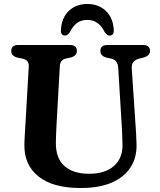

<svg xmlns="http://www.w3.org/2000/svg" viewBox="-20 -926 802 964"><path d="M591 -298.5 573.5 -586.5Q571 -624.5 537.5 -632L516 -636.5Q484 -644.5 484 -670Q484 -700 518.5 -700H698.5Q733 -700 733 -670Q733 -646 700.5 -637L679.5 -632Q638.5 -621.5 641.5 -582L660.5 -299Q664.5 -249 665.5 -199Q667 -136 636.2 -87Q605.5 -38 542.8 -10Q480 18 385 18Q245.5 18 173 -40.2Q100.5 -98.5 102.5 -199.5Q102.5 -219 104.8 -254.5Q107 -290 109 -324L124.5 -593.5Q126 -624.5 91.5 -632L69 -636.5Q36.5 -644 36.5 -670Q36.5 -700 71 -700H331.5Q366 -700 366 -670Q366 -645 333.5 -637L311 -632Q282 -625.5 280.5 -595L265 -322Q263 -288.5 262 -261.5Q261 -234.5 260.5 -213Q259 -132 303.2 -92.8Q347.5 -53.5 426.5 -53.5Q508 -53.5 552.5 -93.2Q597 -133 595 -202.5Q594.5 -236.5 593.2 -258Q592 -279.5 591 -298.5ZM418.5 -826Q388 -826 367.2 -811Q346.5 -796 331 -765Q319.5 -747.5 307 -747.5Q283 -747.5 286 -779Q290 -837.5 326.2 -871.8Q362.5 -906 418.5 -906Q474.5 -906 510.8 -871.8Q547 -837.5 551 -779Q554 -747.5 529.5 -747.5Q517 -747.5 505.5 -765Q476 -826 418.5 -826Z"/></svg>

Font: Fraunces 9pt Soft SemiBold
Style: Regular
Weight: 600
Version: Version 1.000;[b76b70a41]